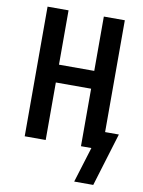

<svg xmlns="http://www.w3.org/2000/svg" viewBox="-100 -803 800 1072"><g transform="rotate(10 300.0 -267.0)"><path d="M505 201H397L459 0H400V-326H200V0H81V-735H200V-427H400V-735H519V-101H597Z"/></g></svg>

Font: Iosevka SS04 Extended
Style: Bold
Weight: 700
Width: 7
Monospace: yes
Designer: Belleve Invis
Foundry: Belleve Invis
Version: Version 19.0.0; ttfautohint (v1.8.4)